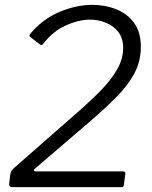

<svg xmlns="http://www.w3.org/2000/svg" viewBox="-20 -772 628 792"><path d="M300 -309Q353 -355 395.5 -398.5Q438 -442 463 -485.5Q488 -529 488 -575Q488 -614 468.5 -639.5Q449 -665 417.5 -678Q386 -691 351 -691Q305 -691 251.5 -667Q198 -643 158 -591Q153 -584 146 -588L104 -620Q101 -622 101.5 -625.5Q102 -629 107 -635Q158 -695 227 -723.5Q296 -752 360 -752Q414 -752 460 -733.5Q506 -715 533.5 -677Q561 -639 561 -579Q561 -520 535 -470.5Q509 -421 463 -374.5Q417 -328 357 -276L125 -77Q119 -72 120 -68.5Q121 -65 127 -65H487Q499 -65 497 -55L491 -9Q490 -4 488.5 -2Q487 0 481 0H31Q16 0 18 -16L22 -49Q23 -56 25 -61.5Q27 -67 32 -73Q37 -79 47 -87Z"/></svg>

Font: Libre Franklin Light
Style: Italic
Weight: 300
Italic angle: -8°
Designer: Pablo Impallari, Rodrigo Fuenzalida, Nhung Nguyen
Foundry: Impallari Type
Version: Version 3.000